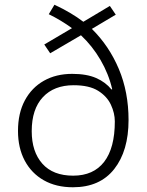

<svg xmlns="http://www.w3.org/2000/svg" viewBox="-20 -781 620 811"><path d="M210 -761Q281 -728 332 -689L444 -756L469 -719L368 -659Q441 -587 482 -489.5Q523 -392 523 -274Q523 -144 462.5 -67Q402 10 288 10Q217 10 165 -19.5Q113 -49 84.5 -102.5Q56 -156 56 -228Q56 -303 85 -357Q114 -411 165.5 -440Q217 -469 285 -469Q346 -469 386 -451.5Q426 -434 451 -403L454 -404Q439 -469 404.5 -528Q370 -587 322 -632L192 -556L167 -593L284 -662Q239 -695 186 -721ZM291 -421Q208 -421 161 -370.5Q114 -320 114 -227Q114 -140 159 -89.5Q204 -39 289 -39Q375 -39 420 -97.5Q465 -156 465 -268Q465 -303 448.5 -338.5Q432 -374 394.5 -397.5Q357 -421 291 -421Z"/></svg>

Font: Noto Sans Lao UI Light
Style: Regular
Weight: 300
Designer: Monotype Design Team
Foundry: Monotype Imaging Inc.
Version: Version 2.000; ttfautohint (v1.8.4.7-5d5b)